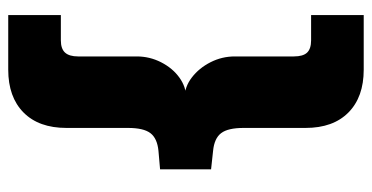

<svg xmlns="http://www.w3.org/2000/svg" viewBox="-244 -502 925 478"><g transform="rotate(90 219.0 -262.5)"><path d="M17 180V49H80Q101 49 110.5 38.5Q120 28 120 6V-140Q120 -172 134.5 -200.5Q149 -229 172.5 -246Q196 -263 223 -263V-259Q196 -259 172.5 -277Q149 -295 134.5 -323.5Q120 -352 120 -384V-531Q120 -554 110.5 -564Q101 -574 80 -574H17V-705H153Q221 -705 259.5 -667Q298 -629 298 -560V-406Q298 -367 311 -350Q324 -333 355 -330L401 -325V-198L355 -194Q324 -191 311 -174Q298 -157 298 -118V35Q298 104 259.5 142Q221 180 153 180Z"/></g></svg>

Font: Nunito Sans 12pt ExtraLight Black
Style: Regular
Weight: 900
Version: Version 3.101;gftools[0.9.27]